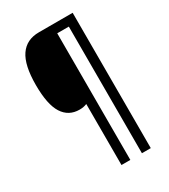

<svg xmlns="http://www.w3.org/2000/svg" viewBox="-213 -862 961 1090"><g transform="rotate(-30 267.5 -316.5)"><path d="M445 127H387V-703H311V127H253V-273Q232 -264 205 -264Q134 -264 96.5 -322.5Q59 -381 59 -509Q59 -639 100.5 -699.5Q142 -760 224 -760H445Z"/></g></svg>

Font: Noto Sans Hebrew Condensed
Style: Regular
Weight: 400
Width: 3
Designer: Monotype Design Team
Foundry: Monotype Imaging Inc.
Version: Version 2.004; ttfautohint (v1.8.4.7-5d5b)